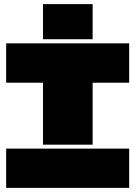

<svg xmlns="http://www.w3.org/2000/svg" viewBox="-20 -910 655 929"><path d="M605 -700.2V-509.8H428.2V-210H188V-509.8H9.8V-700.2ZM9.8 -1V-190.9H605V-1ZM188 -720.2V-890.1H428.2V-720.2Z"/></svg>

Font: Nastup Basic
Style: Regular
Weight: 400
Designer: Maksym Kobuzan
Foundry: Zakznak
Version: Version 1.020;FEAKit 1.0